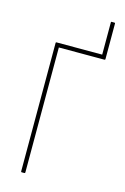

<svg xmlns="http://www.w3.org/2000/svg" viewBox="-125 -878 609 935"><g transform="rotate(15 180.0 -410.5)"><path d="M83 0Q80 0 80 -4V-651Q80 -655 83 -655H332Q335 -655 335 -651V-638Q335 -634 331 -634H101V-4Q101 0 97 0ZM314 -639V-818Q314 -820 315 -820.5Q316 -821 317 -821H331Q335 -821 335 -818V-639Z"/></g></svg>

Font: Sofia Sans Condensed Thin
Style: Regular
Weight: 250
Version: Version 4.100